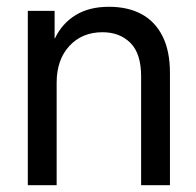

<svg xmlns="http://www.w3.org/2000/svg" viewBox="-20 -546 579 566"><path d="M396 0V-321Q396 -388 364.5 -419.5Q333 -451 282 -451Q222 -451 184.5 -410.5Q147 -370 147 -302V0H62V-514H141V-433H142Q163 -477 203 -501.5Q243 -526 301 -526Q357 -526 397 -504.5Q437 -483 459 -439.5Q481 -396 481 -331V0Z"/></svg>

Font: TikTok Sans 24pt
Style: Regular
Weight: 400
Version: Version 4.000